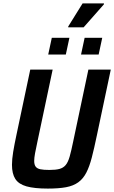

<svg xmlns="http://www.w3.org/2000/svg" viewBox="-20 -1095 668 1123"><path d="M260 8Q181 8 135 -5Q89 -18 69.5 -48.5Q50 -79 50 -131Q50 -163 57 -206Q64 -249 76 -305L157 -688H288L199 -267Q190 -226 185 -198.5Q180 -171 180 -154Q180 -132 188.5 -120.5Q197 -109 216 -105Q235 -101 269 -101Q306 -101 328 -107Q350 -113 364 -129.5Q378 -146 387.5 -179.5Q397 -213 408 -267L497 -688H628L547 -305Q531 -228 517 -174Q503 -120 484.5 -84.5Q466 -49 437.5 -28.5Q409 -8 366.5 0Q324 8 260 8ZM454 -776 475 -874H578L557 -776ZM262 -776 283 -874H386L365 -776ZM379 -935V-940L463 -1075H588V-1070L469 -935Z"/></svg>

Font: Saira SemiCondensed SemiBold
Style: Italic
Weight: 600
Width: 4
Italic angle: -12°
Designer: Hector Gatti with collaboration of the Omnibus-Type team
Foundry: Omnibus-Type
Version: Version 1.101